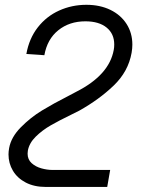

<svg xmlns="http://www.w3.org/2000/svg" viewBox="-20 -578 640 779"><path d="M14.5 48.5Q14.5 37 17 23Q25 -21.5 64.5 -61.5Q104 -101.5 150.5 -129.8Q197 -158 256 -188Q284.5 -203 290 -206Q423 -273.5 441.5 -375.5Q443.5 -385.5 443.5 -397.5Q443.5 -441 412.5 -466.2Q381.5 -491.5 326.5 -491.5Q261.5 -491.5 216.5 -455.2Q171.5 -419 160 -354L87 -359Q98 -421.5 133.2 -466.8Q168.5 -512 220 -535.2Q271.5 -558.5 330.5 -558.5Q385.5 -558.5 427.8 -538Q470 -517.5 493.5 -480.8Q517 -444 517 -397Q517 -381.5 514 -364Q500.5 -287.5 441.2 -230.8Q382 -174 301.5 -129L268.5 -112.5Q219 -88.5 185.5 -69.2Q152 -50 125.2 -23.8Q98.5 2.5 93 33.5Q92 41.5 92 45.5Q92 69 108.2 83.8Q124.5 98.5 147.8 105Q171 111.5 192.5 111.5H427L415 180.5H166Q119 180.5 84.8 162.8Q50.5 145 32.5 114.8Q14.5 84.5 14.5 48.5Z"/></svg>

Font: JuliaMono Light
Style: Italic
Weight: 300
Italic angle: -9°
Monospace: yes
Designer: cormullion
Foundry: corm
Version: Version 0.054; ttfautohint (v1.8.4)